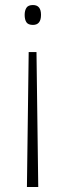

<svg xmlns="http://www.w3.org/2000/svg" viewBox="-20 -555 261 763"><path d="M143 -496Q143 -456 111 -456Q92 -456 85 -466.5Q78 -477 78 -496Q78 -513 85 -524Q92 -535 111 -535Q143 -535 143 -496ZM94 -348H125L132 188H87Z"/></svg>

Font: Noto Sans Lao Looped SemiCondensed ExtraLight
Style: Regular
Weight: 200
Width: 4
Designer: Mark Frömberg, Ben Mitchell
Foundry: The Fontpad Ltd
Version: Version 1.002; ttfautohint (v1.8.4.7-5d5b)